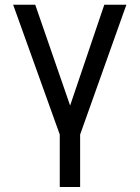

<svg xmlns="http://www.w3.org/2000/svg" viewBox="-20 -565 574 790"><path d="M34.1 -545.5H125L268.5 -130.7L409.1 -545.5H500L309.7 -11.4V204.5H225.9V-11.4Z"/></svg>

Font: Inter Zeller
Style: Regular
Weight: 400
Designer: Rasmus Andersson; Joe Bland
Foundry: zeller
Version: Version 3.015;git-dec3a8cb1